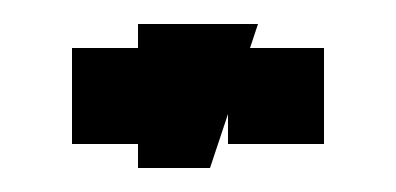

<svg xmlns="http://www.w3.org/2000/svg" viewBox="-20 -750 330 160"><path d="M40 -630V-710H120V-630ZM170 -630V-710H250V-630ZM95 -610V-730H195L155 -610Z"/></svg>

Font: Tektur Condensed
Style: Regular
Weight: 400
Width: 3
Designer: Adam Jagosz
Foundry: Adam Jagosz
Version: Version 1.005;gftools[0.9.30]